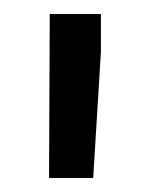

<svg xmlns="http://www.w3.org/2000/svg" viewBox="-20 -770 214 274"><path d="M124 -750H51L50 -516H113L124 -696Z"/></svg>

Font: Noto Sans KR Regular
Style: Regular
Weight: 400
Designer: Ryoko NISHIZUKA  (kana & ideographs); Paul D. Hunt (Latin, Greek & Cyrillic); Wenlong ZHANG  (bopomofo); Sandoll Communi
Foundry: Adobe Systems Incorporated
Version: Version 1.004;PS 1.004;hotconv 1.0.82;makeotf.lib2.5.63406